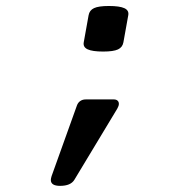

<svg xmlns="http://www.w3.org/2000/svg" viewBox="-20 -474 640 638"><path d="M406.2 -423.3 390.1 -333.5Q387.2 -316.9 372.1 -309.8Q356.9 -302.7 322.8 -302.7Q287.1 -302.7 271.2 -310.1Q255.4 -317.4 258.3 -333.5L274.4 -423.3Q277.3 -439.9 292.5 -447Q307.6 -454.1 341.8 -454.1Q377.4 -454.1 393.3 -446.8Q409.2 -439.5 406.2 -423.3ZM375 -128.9Q375 -122.1 369.6 -112.8L227.1 123.5Q214.8 143.6 179.7 143.6Q148.9 143.6 148.9 124Q148.9 119.6 151.4 111.3L235.8 -124Q239.3 -133.3 246.8 -138.4Q254.4 -143.6 264.6 -143.6H358.4Q366.2 -143.6 370.6 -139.6Q375 -135.7 375 -128.9Z"/></svg>

Font: Courier Prime
Style: Italic
Weight: 400
Italic angle: -10°
Designer: Alan Dague-Greene
Foundry: Quote-Unquote Apps
Version: Version 3.018